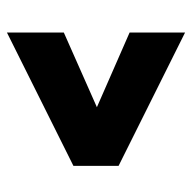

<svg xmlns="http://www.w3.org/2000/svg" viewBox="-20 -558 541 540"><g transform="rotate(90 250.0 -287.5)"><path d="M71 -37V-197L281 -290L71 -382V-538L446 -351V-224Z"/></g></svg>

Font: Radio Canada Condensed
Style: Bold
Weight: 700
Width: 3
Designer: Charles Daoud, Etienne Aubert Bonn, Alexandre Saumier Demers, Jacques Le Bailly
Foundry: Radio-Canada
Version: Version 2.104; ttfautohint (v1.8.4.7-5d5b);gftools[0.9.28.de